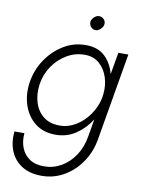

<svg xmlns="http://www.w3.org/2000/svg" viewBox="-94 -692 728 985"><g transform="rotate(10 270.5 -199.0)"><path d="M49 -230Q40 -166 58.5 -111.5Q77 -57 119.5 -23.5Q162 10 226 10Q285 10 331.5 -21.5Q378 -53 409 -102L393 -10Q384 46 355.5 89Q327 132 285.5 156Q244 180 196 180Q149 180 119.5 159.5Q90 139 77 105Q64 71 68 30H16Q10 86 28.5 131.5Q47 177 88.5 203.5Q130 230 192 230Q255 230 308.5 199Q362 168 398.5 114Q435 60 446 -10L523 -460H471L451 -345Q438 -398 402 -433.5Q366 -469 304 -470Q240 -471 186 -438.5Q132 -406 95.5 -351.5Q59 -297 49 -230ZM101 -230Q109 -284 138.5 -327Q168 -370 212 -395.5Q256 -421 307 -420Q352 -419 381.5 -392Q411 -365 424 -324Q437 -283 432 -238L429 -216Q419 -169 390.5 -128.5Q362 -88 322.5 -64Q283 -40 238 -40Q187 -40 154 -66Q121 -92 107.5 -135.5Q94 -179 101 -230ZM302 -592Q301 -578 310 -566.5Q319 -555 333 -554Q347 -553 360.5 -565.5Q374 -578 375 -591Q377 -605 367.5 -616Q358 -627 344 -628Q330 -629 317 -617.5Q304 -606 302 -592Z"/></g></svg>

Font: Jost* 300 Light Italic
Style: Italic
Weight: 300
Italic angle: -10°
Version: Version 3.200; ttfautohint (v0.97) -l 8 -r 50 -G 200 -x 14 -